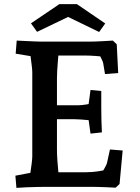

<svg xmlns="http://www.w3.org/2000/svg" viewBox="-20 -907 679 932"><path d="M59.7 5 54.7 -54.2 175.7 -77.2 121.7 -31.9Q123.7 -43.5 127.2 -66.4Q130.7 -89.2 133.7 -112.8Q136.7 -136.5 136.7 -149V-556.6Q136.7 -566.9 134.2 -587.4Q131.7 -607.8 128.7 -631.6Q125.7 -655.4 122.1 -675L175.7 -626.6L56.1 -646.5L61.1 -710Q79.5 -709 102.1 -708Q124.8 -707 146 -706Q167.1 -705 178.6 -705H413.7Q422.7 -705 442.7 -705.5Q462.7 -706 485.7 -707.5Q508.7 -709 527.7 -710L546.7 -692L553.7 -552.5L489.7 -547.5L481.3 -598Q480.3 -607.3 468.2 -630.6Q456.2 -654 445.2 -671L492.2 -631Q474.6 -633 444.6 -635.3Q414.5 -637.6 385.6 -637.6H215.2L265.5 -663.6Q263.5 -640.6 261.2 -613.6Q258.8 -586.6 257.6 -563.1Q256.5 -539.6 256.5 -526.6V-179Q256.5 -157.8 258.5 -128.8Q260.5 -99.7 263.1 -74Q265.8 -48.4 267.5 -34.6L226.5 -70.9H397.4Q429.3 -70.9 458.1 -75.7Q487 -80.5 498.7 -83.5L454.1 -42.4Q470.8 -62.1 484.1 -84.3Q497.4 -106.5 500 -118.5L513.7 -181.4L575.4 -176.4L560.4 -14L541.4 4Q522.4 3 500.5 2Q478.5 1 459 0.5Q439.5 0 427.4 0H201.4Q188.1 0 163.5 0.5Q138.9 1 111.5 2Q84 3 59.7 5ZM419.4 -258.4 405.4 -358.5 449.6 -320.1Q436.1 -321.5 415.2 -323.3Q394.4 -325.2 373.1 -326.9Q351.9 -328.5 337.6 -328.5H217V-395.9H357.6Q376.1 -395.9 400.6 -400.1Q425.1 -404.3 437.6 -407.2L405.4 -365.9L419.4 -470.3L471.6 -465.3V-381.3Q471.6 -323.5 474.6 -264.4ZM461.2 -751.7 265.5 -846.6 299.1 -886.9H353.4L490.8 -793.1ZM159.9 -752.4 130.3 -793.7 268.1 -886.9H322.4L356 -846.6Z"/></svg>

Font: Andada Pro
Style: Regular
Weight: 400
Designer: Carolina Giovagnoli
Foundry: Huerta Tipografica
Version: Version 3.003